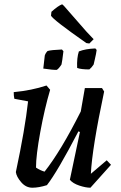

<svg xmlns="http://www.w3.org/2000/svg" viewBox="-20 -864 563 896"><path d="M397 -661 383 -663Q226 -773 218 -791L220 -809Q251 -837 270 -844L278 -837L383 -717L417 -681ZM340 -547Q338 -594 348 -624Q378 -636 425 -638L431 -631Q429 -614 423 -589Q417 -564 417 -563Q408 -549 397 -540Q358 -540 340 -547ZM182 -544 189 -605Q193 -617 202 -626Q219 -631 269 -633L276 -625Q270 -575 267 -563Q254 -543 245 -538Q229 -537 182 -544ZM54 -61Q97 -263 111 -391L47 -403Q44 -416 44 -434Q128 -442 197 -465L214 -445Q188 -357 168 -248Q148 -139 148 -82Q167 -69 188 -63Q264 -159 357 -344L376 -453H456L466 -437Q410 -173 404 -53L478 -116L498 -95L402 12Q380 12 350 2Q320 -8 306 -25L353 -248L346 -251Q247 -61 199 0Q161 12 131 12Q101 12 79 -13.5Q57 -39 54 -61Z"/></svg>

Font: Albura Medium
Style: Italic
Weight: 462
Italic angle: -7°
Designer: Mercedes Jáuregui
Foundry: Omnibus-Type Team
Version: Version 1.000